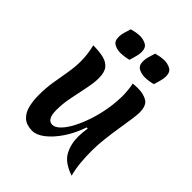

<svg xmlns="http://www.w3.org/2000/svg" viewBox="-227 -915 1059 1059"><g transform="rotate(45 303.0 -385.0)"><path d="M518 21Q442 -5 416.5 -51Q391 -97 391 -156Q391 -187 397 -225L389 -227Q366 -160 331.5 -109Q297 -58 259.5 -29Q222 0 189 0Q144 0 119 -22.5Q94 -45 84.5 -82.5Q75 -120 75 -166Q75 -219 83 -269.5Q91 -320 99.5 -368Q108 -416 108 -462Q108 -490 104.5 -517Q101 -544 94 -572Q141 -572 174.5 -564Q208 -556 226 -533.5Q244 -511 244 -465Q244 -429 233.5 -379.5Q223 -330 212.5 -277Q202 -224 202 -176Q202 -102 244 -102Q265 -102 288.5 -125.5Q312 -149 333.5 -190Q355 -231 372 -283Q389 -335 398 -391.5Q407 -448 406 -503Q405 -522 403 -540.5Q401 -559 397 -577Q407 -578 417.5 -578.5Q428 -579 436 -579Q480 -579 508.5 -561.5Q537 -544 537 -490Q537 -471 531.5 -434Q526 -397 518.5 -349.5Q511 -302 505 -251.5Q499 -201 499 -154Q499 -108 503 -64Q507 -20 518 21ZM292 -657Q278 -653 261 -650.5Q244 -648 228 -648Q203 -648 181.5 -659.5Q160 -671 160 -704Q160 -724 166 -742.5Q172 -761 178 -781Q192 -785 208.5 -788Q225 -791 241 -791Q266 -791 287.5 -779.5Q309 -768 309 -734Q309 -715 303 -696Q297 -677 292 -657ZM482 -657Q468 -653 451 -650.5Q434 -648 418 -648Q393 -648 371.5 -659.5Q350 -671 350 -704Q350 -724 356 -742.5Q362 -761 368 -781Q382 -785 398.5 -788Q415 -791 431 -791Q456 -791 477.5 -779.5Q499 -768 499 -734Q499 -715 493 -696Q487 -677 482 -657Z"/></g></svg>

Font: Merienda SemiBold
Style: Regular
Weight: 600
Designer: Eduardo Rodriguez Tunni
Foundry: Eduardo Rodriguez Tunni
Version: Version 2.001; ttfautohint (v1.8.4.7-5d5b)